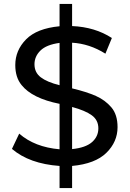

<svg xmlns="http://www.w3.org/2000/svg" viewBox="-20 -840 661 980"><path d="M348 120H284V7Q130 -4 41 -80L78 -158Q157 -89 284 -78V-310Q144 -338 90 -406Q58 -445 58 -508Q58 -583 113 -639Q168 -695 284 -706V-820H348V-707Q465 -702 551 -646L518 -566Q437 -617 348 -622V-389Q423 -371 470 -350Q517 -329 548.5 -292Q580 -255 580 -191Q580 -116 523 -60Q466 -4 348 7ZM284 -405V-621Q217 -612 186.5 -582Q156 -552 156 -512Q156 -470 188 -445.5Q220 -421 284 -405ZM348 -79Q417 -86 449.5 -114.5Q482 -143 482 -185Q482 -227 448.5 -251.5Q415 -276 348 -294Z"/></svg>

Font: Argentum Novus
Style: Regular
Weight: 400
Designer: Julieta Ulanovsky
Foundry: Julieta Ulanovsky
Version: Version 7.20;July 27, 2021;FontCreator 13.0.0.2683 64-bit